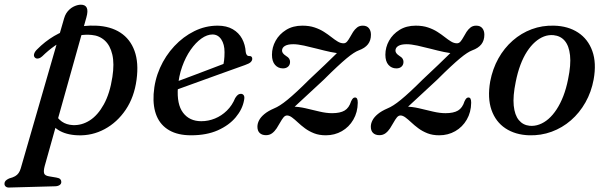

<svg xmlns="http://www.w3.org/2000/svg" viewBox="-88 -580 2648 838"><path d="M289 -504 107 145Q101.5 166 104.5 176.2Q107.5 186.5 125.5 189.5L158 195Q170 197 174.8 201.8Q179.5 206.5 179.5 213.5Q180 222 172.8 227.2Q165.5 232.5 153.5 233L-47.5 238.5Q-57.5 239 -63 234.2Q-68.5 229.5 -68.5 222Q-68.5 214.5 -63.8 209.2Q-59 204 -48.5 199Q-31.5 194.5 -22 189Q-12.5 183.5 -6.8 175.2Q-1 167 2.5 155L192 -500.5Q195.5 -512.5 201.2 -521.8Q207 -531 214.8 -538.2Q222.5 -545.5 231 -550Q239.5 -554.5 248.2 -557Q257 -559.5 265 -559.5Q284.5 -559.5 290.8 -545.8Q297 -532 289 -504ZM95.5 -333.5Q88 -326.5 79.2 -324.8Q70.5 -323 64.5 -328.5Q58 -335 61 -345Q64 -355 74 -364.5Q108 -399 148.2 -422.8Q188.5 -446.5 234.2 -458.2Q280 -470 330.5 -468Q394.5 -465.5 437.5 -437.5Q480.5 -409.5 499.2 -357.8Q518 -306 508 -232Q498 -156.5 460.8 -101.2Q423.5 -46 368.8 -16.5Q314 13 251.5 10.5Q199 8.5 165.5 -13.2Q132 -35 119 -73L150 -87.5Q162.5 -63 182.2 -49.2Q202 -35.5 229.5 -34Q268.5 -32 303.8 -54.5Q339 -77 365.2 -124.5Q391.5 -172 402.5 -244Q411.5 -302 402.2 -341.8Q393 -381.5 369.5 -403Q346 -424.5 312 -427.5Q260 -432.5 205.8 -410.2Q151.5 -388 95.5 -333.5Z M637.5 -206.5Q637.5 -206.5 656 -213.5Q674.5 -220.5 704.8 -231.8Q735 -243 769.8 -256.2Q804.5 -269.5 837.8 -282Q871 -294.5 895.5 -304L884 -288Q888 -300.5 890 -316Q892 -331.5 892 -352.5Q892 -386.5 877.8 -408Q863.5 -429.5 839.5 -429.5Q816 -429.5 791 -411.8Q766 -394 744 -362.5Q722 -331 707 -289Q692 -247 688.5 -198.5Q683 -125 711 -88Q739 -51 790.5 -51Q821.5 -51 850.2 -62.8Q879 -74.5 902.2 -97.2Q925.5 -120 938.5 -152Q945.5 -163 951.2 -166.8Q957 -170.5 963.5 -170.5Q971.5 -170.5 976 -163.8Q980.5 -157 977 -141.5Q970 -103 940.8 -68Q911.5 -33 862.5 -11.2Q813.5 10.5 746 10.5Q688.5 10.5 650.8 -11.2Q613 -33 596 -73.2Q579 -113.5 582.5 -169.5Q586.5 -230 610.2 -283.5Q634 -337 672.8 -378.5Q711.5 -420 760 -444Q808.5 -468 862 -468Q901 -468 927.8 -452.5Q954.5 -437 968.5 -411Q982.5 -385 984.5 -353Q985.5 -345.5 989 -340.5Q992.5 -335.5 999 -335.5Q1006 -336 1009.5 -332.8Q1013 -329.5 1013 -323.5Q1013 -316 1006.5 -309.2Q1000 -302.5 981 -296Q961 -289 928.5 -277.2Q896 -265.5 857.8 -251.8Q819.5 -238 781.5 -224.2Q743.5 -210.5 711.8 -199Q680 -187.5 660.8 -180.5Q641.5 -173.5 641.5 -173.5Z M1180 -96.5Q1192.5 -109.5 1210.8 -126.2Q1229 -143 1256.5 -168.5Q1284 -194 1324.5 -231.5Q1358 -265 1382.8 -288Q1407.5 -311 1425 -325.5Q1442.5 -340 1455.2 -348.2Q1468 -356.5 1477.5 -360Q1505 -370 1518 -386.8Q1531 -403.5 1531 -428.5Q1531 -446 1522 -457Q1513 -468 1495.5 -468Q1480.5 -468 1470.5 -460Q1460.5 -452 1453.2 -440.8Q1446 -429.5 1439.8 -418Q1433.5 -406.5 1427 -398.8Q1420.5 -391 1411.5 -391Q1398.5 -391 1385.8 -398.8Q1373 -406.5 1358.5 -418Q1344 -429.5 1326 -441Q1308 -452.5 1285 -460.2Q1262 -468 1231.5 -468Q1190.5 -468 1160.8 -449.5Q1131 -431 1115 -402.2Q1099 -373.5 1099 -341Q1099 -312 1112.5 -296.8Q1126 -281.5 1147 -281.5Q1161 -281.5 1169.5 -289.2Q1178 -297 1178 -310Q1178 -317.5 1174.2 -323.8Q1170.5 -330 1161 -335.5Q1150.5 -342.5 1146.8 -348Q1143 -353.5 1143 -359Q1143 -372 1155.5 -379.5Q1168 -387 1192 -387Q1211 -387 1238.8 -381Q1266.5 -375 1297 -367Q1327.5 -359 1354.5 -353.2Q1381.5 -347.5 1398 -347.5L1400 -366.5Q1393.5 -359 1376 -341.8Q1358.5 -324.5 1330 -297.2Q1301.5 -270 1261.5 -232.5Q1231.5 -202.5 1208.2 -181Q1185 -159.5 1167 -144.8Q1149 -130 1134.5 -120.8Q1120 -111.5 1107.5 -106.5Q1082 -95.5 1066 -82.2Q1050 -69 1042.8 -55Q1035.5 -41 1035.5 -27Q1035.5 -9 1045.5 0.5Q1055.5 10 1073 10Q1088.5 10 1099.8 1.5Q1111 -7 1119.5 -20Q1128 -33 1135 -45.8Q1142 -58.5 1149 -67.2Q1156 -76 1165 -76Q1175 -76 1186.8 -67.2Q1198.5 -58.5 1212 -45.8Q1225.5 -33 1243 -20Q1260.5 -7 1282.8 1.8Q1305 10.5 1334 10.5Q1372.5 10.5 1404 -7.5Q1435.5 -25.5 1454.2 -57.8Q1473 -90 1473.5 -131.5Q1473.5 -144 1470.5 -149.2Q1467.5 -154.5 1461.5 -154.5Q1456.5 -154.5 1452.8 -151Q1449 -147.5 1444.5 -138Q1435.5 -109 1416 -97.5Q1396.5 -86 1361.5 -86Q1336 -86 1306 -93.2Q1276 -100.5 1245.5 -107.5Q1215 -114.5 1189 -114.5Z M1675 -96.5Q1687.5 -109.5 1705.8 -126.2Q1724 -143 1751.5 -168.5Q1779 -194 1819.5 -231.5Q1853 -265 1877.8 -288Q1902.5 -311 1920 -325.5Q1937.5 -340 1950.2 -348.2Q1963 -356.5 1972.5 -360Q2000 -370 2013 -386.8Q2026 -403.5 2026 -428.5Q2026 -446 2017 -457Q2008 -468 1990.5 -468Q1975.5 -468 1965.5 -460Q1955.5 -452 1948.2 -440.8Q1941 -429.5 1934.8 -418Q1928.5 -406.5 1922 -398.8Q1915.5 -391 1906.5 -391Q1893.5 -391 1880.8 -398.8Q1868 -406.5 1853.5 -418Q1839 -429.5 1821 -441Q1803 -452.5 1780 -460.2Q1757 -468 1726.5 -468Q1685.5 -468 1655.8 -449.5Q1626 -431 1610 -402.2Q1594 -373.5 1594 -341Q1594 -312 1607.5 -296.8Q1621 -281.5 1642 -281.5Q1656 -281.5 1664.5 -289.2Q1673 -297 1673 -310Q1673 -317.5 1669.2 -323.8Q1665.5 -330 1656 -335.5Q1645.5 -342.5 1641.8 -348Q1638 -353.5 1638 -359Q1638 -372 1650.5 -379.5Q1663 -387 1687 -387Q1706 -387 1733.8 -381Q1761.5 -375 1792 -367Q1822.5 -359 1849.5 -353.2Q1876.5 -347.5 1893 -347.5L1895 -366.5Q1888.5 -359 1871 -341.8Q1853.5 -324.5 1825 -297.2Q1796.5 -270 1756.5 -232.5Q1726.5 -202.5 1703.2 -181Q1680 -159.5 1662 -144.8Q1644 -130 1629.5 -120.8Q1615 -111.5 1602.5 -106.5Q1577 -95.5 1561 -82.2Q1545 -69 1537.8 -55Q1530.5 -41 1530.5 -27Q1530.5 -9 1540.5 0.5Q1550.5 10 1568 10Q1583.5 10 1594.8 1.5Q1606 -7 1614.5 -20Q1623 -33 1630 -45.8Q1637 -58.5 1644 -67.2Q1651 -76 1660 -76Q1670 -76 1681.8 -67.2Q1693.5 -58.5 1707 -45.8Q1720.5 -33 1738 -20Q1755.5 -7 1777.8 1.8Q1800 10.5 1829 10.5Q1867.5 10.5 1899 -7.5Q1930.5 -25.5 1949.2 -57.8Q1968 -90 1968.5 -131.5Q1968.5 -144 1965.5 -149.2Q1962.5 -154.5 1956.5 -154.5Q1951.5 -154.5 1947.8 -151Q1944 -147.5 1939.5 -138Q1930.5 -109 1911 -97.5Q1891.5 -86 1856.5 -86Q1831 -86 1801 -93.2Q1771 -100.5 1740.5 -107.5Q1710 -114.5 1684 -114.5Z M2330 -468Q2391.5 -466.5 2435 -438Q2478.5 -409.5 2497.2 -357.5Q2516 -305.5 2503 -233Q2493 -178.5 2467.2 -133Q2441.5 -87.5 2403.8 -54.8Q2366 -22 2319.5 -5Q2273 12 2221.5 10.5Q2161 8.5 2118.2 -19.8Q2075.5 -48 2057.2 -100Q2039 -152 2051.5 -224.5Q2062 -279.5 2087.2 -324.8Q2112.5 -370 2149.8 -402.8Q2187 -435.5 2232.8 -452.5Q2278.5 -469.5 2330 -468ZM2223.5 -31Q2245 -29 2266 -36.8Q2287 -44.5 2306 -61Q2325 -77.5 2341.5 -102.8Q2358 -128 2370.8 -161Q2383.5 -194 2391.5 -234.5Q2404.5 -297 2400 -338.5Q2395.5 -380 2377 -401.8Q2358.5 -423.5 2328 -426.5Q2306.5 -428.5 2286.2 -420.8Q2266 -413 2247.2 -396.5Q2228.5 -380 2212.2 -355Q2196 -330 2183.5 -296.8Q2171 -263.5 2163 -223Q2150 -160.5 2154.2 -119Q2158.5 -77.5 2176.5 -55.8Q2194.5 -34 2223.5 -31Z"/></svg>

Font: Fraunces
Style: Italic
Weight: 400
Italic angle: -16°
Version: Version 1.000;[b76b70a41]